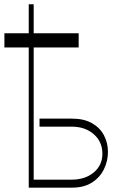

<svg xmlns="http://www.w3.org/2000/svg" viewBox="-26 -865 579 885"><path d="M336.6 -711.6V-646.3H129.3V-36.9H305.4Q367.2 -37.3 406.6 -70.5Q446 -103.7 446 -156.2Q446 -211.3 406.6 -246.1Q367.2 -280.9 305.4 -281.2H156.2V-318.2H305.4Q361.2 -318.2 397.9 -297.2Q434.7 -276.3 453.1 -241.5Q471.6 -206.7 471.6 -164.8Q471.6 -122.9 453.1 -85Q434.7 -47.2 397.9 -23.6Q361.2 0 305.4 0H106.5V-646.3H-5.7V-711.6H106.5V-845.2H129.3V-711.6Z"/></svg>

Font: Inter UI Thin
Style: Regular
Weight: 100
Designer: Rasmus Andersson
Foundry: rsms
Version: 3.2;8d6f07862